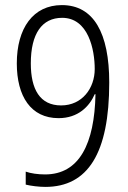

<svg xmlns="http://www.w3.org/2000/svg" viewBox="-20 -722 501 754"><path d="M409 -398C409 -592 348 -702 223 -702C110 -702 46 -611 46 -473C46 -344 101 -258 210 -258C287 -258 331 -304 352 -352H355C351 -158 292 -37 157 -37C129 -37 101 -41 81 -48V3C101 8 133 12 158 12C325 12 409 -120 409 -398ZM224 -652C327 -652 352 -527 352 -451C352 -376 303 -308 220 -308C137 -308 101 -371 101 -473C101 -590 145 -652 224 -652Z"/></svg>

Font: Noto Sans Kannada Condensed Light
Style: Regular
Weight: 300
Width: 3
Designer: Jelle Bosma - Monotype Design Team
Foundry: Monotype Imaging Inc.
Version: Version 2.005